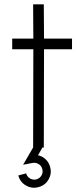

<svg xmlns="http://www.w3.org/2000/svg" viewBox="-20 -677 380 881"><path d="M310.5 -451H182L181 0H132L133 -451H36V-500H133L132 -657H181L182 -500H310.5ZM156.5 181.5Q126.5 190 99.2 174.2Q72 158.5 64 128L100 118.5Q104 134 118 142Q132 150 147.5 146Q162.5 141.5 170.5 127.8Q178.5 114 174 98.5Q170 83 156.2 75.2Q142.5 67.5 127 71L86 79L144 -21L176 -2.5L154.5 35.5Q174 39.5 189.2 53.8Q204.5 68 210 89Q218.5 119 202.8 146.5Q187 174 156.5 181.5Z"/></svg>

Font: Urbanist ExtraLight
Style: Regular
Weight: 200
Designer: Corey Hu
Foundry: Corey Hu
Version: Version 1.330; ttfautohint (v1.8.4.7-5d5b)